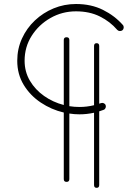

<svg xmlns="http://www.w3.org/2000/svg" viewBox="-20 -695 689 945"><path d="M307.6 -511.7Q321.3 -511.7 321.3 -498V-172.4Q346.2 -168.5 371.1 -168.5Q407.7 -168.5 442.9 -177.2V-468.8Q442.9 -482.4 455.6 -482.4Q468.3 -482.4 468.3 -468.8V-184.6Q472.7 -186 477.1 -187.5Q483.9 -189.9 490.7 -187Q497.6 -184.1 500 -177.2Q502.4 -170.4 499.5 -163.6Q496.6 -156.7 489.7 -154.3Q479 -150.4 468.3 -147V215.8Q468.3 229.5 455.6 229.5Q442.9 229.5 442.9 215.8V-140.1Q407.2 -132.3 371.1 -132.3Q346.2 -132.3 321.3 -136.2V186.5Q321.3 200.2 307.6 200.2Q293.9 200.2 293.9 186.5V-141.1Q232.9 -155.3 180.7 -190.2Q128.4 -225.1 96.7 -277.3Q64.9 -329.6 64.9 -396Q64.9 -454.6 88.1 -505.4Q111.3 -556.2 151.6 -594.2Q191.9 -632.3 243.9 -653.8Q295.9 -675.3 354 -675.3Q428.7 -675.3 486.6 -646.5Q544.4 -617.7 584.5 -572.3Q589.4 -566.9 588.9 -559.1Q588.4 -551.3 583 -546.4Q577.6 -542 569.8 -542.2Q562 -542.5 557.1 -547.9Q522 -588.9 471.4 -614Q420.9 -639.2 354 -639.2Q286.1 -639.2 228.5 -606.4Q170.9 -573.7 136 -518.8Q101.1 -463.9 101.1 -396Q101.1 -341.8 127.2 -297.6Q153.3 -253.4 197 -222.7Q240.7 -191.9 293.9 -178.2V-498Q293.9 -511.7 307.6 -511.7Z"/></svg>

Font: Mikhak-DS1-FD ExtraLight
Style: Regular
Weight: 200
Designer: Amin Abedi
Version: Version 3.2